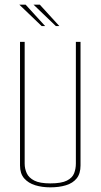

<svg xmlns="http://www.w3.org/2000/svg" viewBox="-20 -800 432 825"><path d="M196 5Q161 5 131.5 -4Q102 -13 84 -33.5Q66 -54 66 -89V-620H86V-97Q86 -75 95 -55.5Q104 -36 127.5 -24Q151 -12 196 -12Q244 -12 267.5 -24Q291 -36 298.5 -55.5Q306 -75 306 -97V-620H326V-89Q326 -54 309.5 -33.5Q293 -13 263.5 -4Q234 5 196 5ZM159 -688 63 -780H90L174 -688ZM220 -688 124 -780H151L235 -688Z"/></svg>

Font: Smooch Sans Thin
Style: Regular
Weight: 100
Designer: Robert E. Leuschke
Foundry: Robert E. Leuschke
Version: Version 1.010